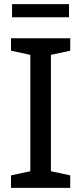

<svg xmlns="http://www.w3.org/2000/svg" viewBox="-20 -904 391 924"><path d="M318 -660 225 -640V-80L318 -60V0H33V-60L126 -80V-640L33 -660V-720H318ZM38 -884H312V-821H38Z"/></svg>

Font: HermeneusOne
Style: Regular
Weight: 400
Designer: Rodrigo Fuenzalida, Pablo Impallari
Foundry: Pablo Impallari, Rodrigo Fuenzalida
Version: Version 1.000; ttfautohint (v0.8) -G 200 -r 50